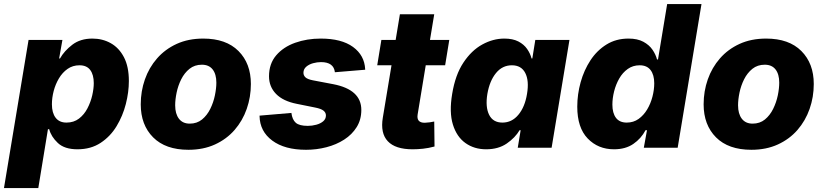

<svg xmlns="http://www.w3.org/2000/svg" viewBox="-44 -748 4171 972"><path d="M-23.9 204.1 100.6 -545.9H272L255.4 -452.1H259.8Q281.2 -490.2 322 -521.5Q362.8 -552.7 423.8 -552.7Q475.1 -552.7 516.8 -529.3Q558.6 -505.9 583.5 -458.3Q608.4 -410.6 608.4 -337.9Q608.4 -281.7 593 -221.4Q577.6 -161.1 546.1 -109.1Q514.6 -57.1 465.3 -24.7Q416 7.8 348.1 7.8Q282.7 7.8 248.8 -24.2Q214.8 -56.2 205.1 -93.8H198.7L149.9 204.1ZM292.5 -127.4Q329.6 -127.4 356 -147.7Q382.3 -168 398.7 -199.5Q415 -231 422.9 -265.1Q430.7 -299.3 430.7 -327.1Q430.7 -369.6 412.8 -393.6Q395 -417.5 358.4 -417.5Q324.2 -417.5 298.1 -399.2Q272 -380.9 254.4 -351.3Q236.8 -321.8 227.8 -287.4Q218.8 -252.9 218.8 -220.2Q218.8 -176.8 237.5 -152.1Q256.3 -127.4 292.5 -127.4Z M910.2 10.3Q793.9 10.3 731.2 -52.7Q668.5 -115.7 668.5 -219.7Q668.5 -286.1 689.5 -345.9Q710.4 -405.8 751.2 -452.4Q792 -499 850.8 -525.9Q909.7 -552.7 984.9 -552.7Q1100.6 -552.7 1163.3 -489.7Q1226.1 -426.8 1226.1 -322.8Q1226.1 -256.8 1205.1 -196.8Q1184.1 -136.7 1143.6 -90.1Q1103 -43.5 1044.2 -16.6Q985.4 10.3 910.2 10.3ZM916.5 -122.1Q953.1 -122.1 978.8 -143.1Q1004.4 -164.1 1020.5 -196.8Q1036.6 -229.5 1043.9 -265.1Q1051.3 -300.8 1051.3 -329.6Q1051.3 -372.6 1032.5 -396.5Q1013.7 -420.4 978 -420.4Q941.4 -420.4 915.5 -399.7Q889.6 -378.9 873.5 -346.7Q857.4 -314.5 850.1 -279.1Q842.8 -243.7 842.8 -214.8Q842.8 -171.9 861.8 -147Q880.9 -122.1 916.5 -122.1Z M1505.4 10.3Q1397 10.3 1334.2 -36.4Q1271.5 -83 1270 -160.6V-162.6L1431.2 -176.3Q1435.5 -142.1 1453.4 -126.5Q1471.2 -110.8 1514.2 -110.8Q1535.6 -110.8 1556.9 -116.5Q1578.1 -122.1 1592 -133.8Q1606 -145.5 1606 -163.6Q1606 -178.2 1593.5 -188Q1581.1 -197.8 1551.3 -203.6L1459 -222.2Q1389.2 -235.8 1353.5 -272.5Q1317.9 -309.1 1317.9 -361.8Q1317.9 -425.3 1354.2 -467.8Q1390.6 -510.3 1450.2 -531.5Q1509.8 -552.7 1579.6 -552.7Q1685.1 -552.7 1743.2 -510.3Q1801.3 -467.8 1804.7 -397.5Q1804.7 -397 1804.7 -396.2Q1804.7 -395.5 1804.7 -395L1651.4 -382.3Q1645.5 -433.6 1581.1 -433.6Q1561.5 -433.6 1541 -428Q1520.5 -422.4 1506.3 -410.2Q1492.2 -397.9 1492.2 -379.4Q1492.2 -366.2 1502.4 -356.4Q1512.7 -346.7 1540.5 -341.3L1643.1 -321.8Q1785.2 -294.4 1785.2 -191.4Q1785.2 -142.1 1761.7 -104.5Q1738.3 -66.9 1698.5 -41.3Q1658.7 -15.6 1608.6 -2.7Q1558.6 10.3 1505.4 10.3Z M2230.5 -545.9 2209.5 -417.5H2111.3L2070.3 -168.5Q2063.5 -126.5 2106 -126.5Q2114.7 -126.5 2131.1 -128.7Q2147.5 -130.9 2154.3 -132.8L2155.8 -6.3Q2125 2 2097.4 4.9Q2069.8 7.8 2044.9 7.8Q1957.5 7.8 1919.2 -33Q1880.9 -73.7 1894 -152.3L1938 -417.5H1865.7L1886.7 -545.9H1959L1980.5 -675.8H2154.3L2132.8 -545.9Z M2417 7.8Q2356.9 7.8 2312.5 -23.7Q2268.1 -55.2 2248.8 -117.4Q2229.5 -179.7 2245.1 -272.5Q2260.7 -368.7 2301.8 -430.7Q2342.8 -492.7 2397.5 -522.7Q2452.1 -552.7 2509.3 -552.7Q2551.8 -552.7 2580.1 -538.1Q2608.4 -523.4 2624.5 -500.2Q2640.6 -477.1 2647 -452.1H2650.9L2666 -545.9H2838.9L2748.5 0H2577.1L2591.8 -88.9H2586.4Q2564 -50.8 2521.5 -21.5Q2479 7.8 2417 7.8ZM2499.5 -127.4Q2547.4 -127.4 2580.3 -167Q2613.3 -206.5 2624 -272.5Q2635.3 -339.4 2615.2 -378.4Q2595.2 -417.5 2547.4 -417.5Q2499 -417.5 2466.8 -377.9Q2434.6 -338.4 2423.3 -272.5Q2412.6 -206.5 2432.1 -167Q2451.7 -127.4 2499.5 -127.4Z M3064.5 7.8Q2983.9 7.8 2931.2 -46.9Q2878.4 -101.6 2878.4 -208Q2878.4 -270.5 2895.5 -331.8Q2912.6 -393.1 2945.3 -442.9Q2978 -492.7 3026.4 -522.7Q3074.7 -552.7 3137.7 -552.7Q3183.1 -552.7 3212.9 -536.6Q3242.7 -520.5 3259.3 -496.1Q3275.9 -471.7 3282.2 -446.8H3287.1L3333.5 -727.5H3507.3L3386.7 0H3215.3L3231.4 -88.9H3224.1Q3201.7 -46.4 3162.1 -19.3Q3122.6 7.8 3064.5 7.8ZM3128.9 -127.4Q3163.1 -127.4 3189 -146Q3214.8 -164.6 3232.4 -194.1Q3250 -223.6 3259 -258.5Q3268.1 -293.5 3268.1 -326.2Q3268.1 -369.1 3249.5 -393.3Q3231 -417.5 3194.3 -417.5Q3160.2 -417.5 3134 -398.9Q3107.9 -380.4 3090.8 -350.3Q3073.7 -320.3 3064.9 -285.4Q3056.2 -250.5 3056.2 -218.3Q3056.2 -175.8 3074.2 -151.6Q3092.3 -127.4 3128.9 -127.4Z M3759.8 10.3Q3643.6 10.3 3580.8 -52.7Q3518.1 -115.7 3518.1 -219.7Q3518.1 -286.1 3539.1 -345.9Q3560.1 -405.8 3600.8 -452.4Q3641.6 -499 3700.4 -525.9Q3759.3 -552.7 3834.5 -552.7Q3950.2 -552.7 4012.9 -489.7Q4075.7 -426.8 4075.7 -322.8Q4075.7 -256.8 4054.7 -196.8Q4033.7 -136.7 3993.2 -90.1Q3952.6 -43.5 3893.8 -16.6Q3835 10.3 3759.8 10.3ZM3766.1 -122.1Q3802.7 -122.1 3828.4 -143.1Q3854 -164.1 3870.1 -196.8Q3886.2 -229.5 3893.6 -265.1Q3900.9 -300.8 3900.9 -329.6Q3900.9 -372.6 3882.1 -396.5Q3863.3 -420.4 3827.6 -420.4Q3791 -420.4 3765.1 -399.7Q3739.3 -378.9 3723.1 -346.7Q3707 -314.5 3699.7 -279.1Q3692.4 -243.7 3692.4 -214.8Q3692.4 -171.9 3711.4 -147Q3730.5 -122.1 3766.1 -122.1Z"/></svg>

Font: Inter Extra Bold
Style: Italic
Weight: 800
Italic angle: -9.39999°
Designer: Rasmus Andersson
Foundry: rsms
Version: Version 4.000;git-3c8e0fc